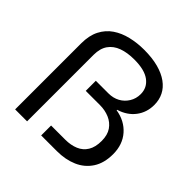

<svg xmlns="http://www.w3.org/2000/svg" viewBox="-189 -897 1059 1059"><g transform="rotate(45 340.5 -368.0)"><path d="M77.7 0V-515.1Q77.7 -576.7 99.5 -619Q121.3 -661.3 158.9 -686.9Q196.5 -712.5 245.6 -724.2Q294.8 -736 348.5 -736Q411.9 -736 459.2 -723.3Q506.6 -710.6 539 -687.2Q571.5 -663.7 587.4 -631.6Q603.4 -599.5 603.4 -560.2Q603.4 -501.8 570.2 -458.2Q537.1 -414.5 476.9 -396.1V-392.5Q548.7 -380.8 591.7 -331.6Q634.8 -282.3 634.8 -207.6Q634.8 -137.9 604.5 -91.6Q574.2 -45.3 522.1 -22.7Q469.9 0 403 0H280.8V-77.4H391.2Q434.2 -77.4 467.7 -91.4Q501.2 -105.4 519.8 -135.7Q538.5 -166 538.5 -214.3Q538.5 -260.9 518.4 -290.1Q498.3 -319.2 464.8 -333.5Q431.3 -347.7 391.6 -347.7H280.8V-426.3H378.9Q415.9 -426.3 444.7 -442Q473.4 -457.7 490.8 -486Q508.2 -514.2 508.2 -549.6Q508.2 -599.8 468.3 -629.7Q428.4 -659.6 348.4 -659.6Q294.2 -659.6 254.3 -645.1Q214.4 -630.5 192.6 -599.3Q170.9 -568.1 170.9 -518.5V0Z"/></g></svg>

Font: Archivo SemiBold SemiExpanded
Style: Regular
Weight: 600
Width: 6
Version: Version 2.001